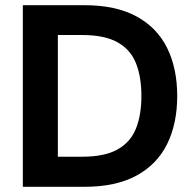

<svg xmlns="http://www.w3.org/2000/svg" viewBox="-20 -720 748 740"><path d="M68 0V-700H305Q427 -700 506.5 -656.5Q586 -613 624.5 -534.5Q663 -456 663 -350Q663 -244 624.5 -165.5Q586 -87 506.5 -43.5Q427 0 305 0ZM203 -116H297Q383 -116 433 -144Q483 -172 504 -224.5Q525 -277 525 -350Q525 -424 504 -476.5Q483 -529 433 -557Q383 -585 297 -585H203Z"/></svg>

Font: DM Sans 16pt
Style: Bold
Weight: 700
Version: Version 4.004;gftools[0.9.30]